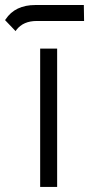

<svg xmlns="http://www.w3.org/2000/svg" viewBox="-55 -733 349 751"><path d="M102.1 -543H168.5V-1.9H102.1ZM83.5 -713.4H272.9L273.9 -650.9H88.4Q36.1 -650.9 9.3 -616.2L5.9 -611.3L-35.2 -654.3L-33.2 -657.2Q3.9 -713.4 83.5 -713.4Z"/></svg>

Font: Shabnam Light FD-WOL
Style: Light-FD-WOL
Weight: 300
Foundry: DejaVu fonts team - Redesigned by Saber Rastikerdar - Based on Vazir font
Version: Version 5.0.0